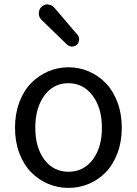

<svg xmlns="http://www.w3.org/2000/svg" viewBox="-20 -874 645 906"><path d="M50.8 -271.5Q50.8 -336.9 71.3 -391.6Q91.8 -446.3 127 -481.9Q162.1 -517.6 207.5 -537.1Q252.9 -556.6 303.2 -556.6Q353.5 -556.6 398.9 -537.1Q444.3 -517.6 479 -481.9Q513.7 -446.3 534.2 -391.6Q554.7 -336.9 554.7 -271.5Q554.7 -205.1 534.2 -150.9Q513.7 -96.7 479 -61Q444.3 -25.4 398.9 -6.3Q353.5 12.7 303.2 12.7Q252.9 12.7 207.5 -6.3Q162.1 -25.4 127 -61Q91.8 -96.7 71.3 -150.9Q50.8 -205.1 50.8 -271.5ZM460.9 -271.5Q460.9 -364.3 417 -422.9Q373 -481.4 302.7 -481.4Q232.4 -481.4 189.5 -423.3Q146.5 -365.2 146.5 -271.5Q146.5 -177.7 189.5 -120.6Q232.4 -63.5 303.2 -63.5Q374 -63.5 417.5 -120.6Q460.9 -177.7 460.9 -271.5ZM342.8 -663.1Q333 -654.3 319.3 -654.3Q305.7 -654.3 295.9 -664.1L175.8 -780.3Q163.1 -793 163.1 -810.5Q163.1 -829.1 175.8 -841.8Q188.5 -853.5 204.1 -853.5Q206.1 -853.5 207 -852.5Q224.6 -851.6 236.3 -837.9L344.7 -710.9Q353.5 -701.2 353.5 -688.5Q353.5 -673.8 342.8 -663.1Z"/></svg>

Font: Gen Jyuu GothicX Regular
Style: Regular
Weight: 400
Designer: [Source Han Sans]
Ryoko NISHIZUKA  (kana & ideographs); Paul D. Hunt (Latin, Greek & Cyrillic); Wenlong ZHANG  (bopomofo
Version: Version 1.002.20150607